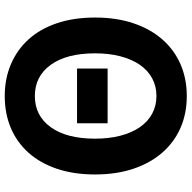

<svg xmlns="http://www.w3.org/2000/svg" viewBox="-19 -775 808 810"><g transform="rotate(-90 385.0 -370.0)"><path d="M270 -449H501V-320H270ZM385 14Q311 14 250.5 -12.5Q190 -39 146 -89.5Q102 -140 78 -211.5Q54 -283 54 -373Q54 -463 78 -534Q102 -605 146 -654Q190 -703 250.5 -728.5Q311 -754 385 -754Q458 -754 519 -728Q580 -702 624 -653.5Q668 -605 692 -534Q716 -463 716 -373Q716 -283 692 -211.5Q668 -140 624 -89.5Q580 -39 519 -12.5Q458 14 385 14ZM385 -114Q426 -114 459.5 -132Q493 -150 516.5 -184Q540 -218 552.5 -266Q565 -314 565 -373Q565 -493 516.5 -560Q468 -627 385 -627Q302 -627 253.5 -560Q205 -493 205 -373Q205 -314 217.5 -266Q230 -218 253.5 -184Q277 -150 310.5 -132Q344 -114 385 -114Z"/></g></svg>

Font: SpoqaHanSans-Bold
Style: Regular
Weight: 700
Designer: [Spoqa Han Sans] Dong-huui Kim \uAE40 \uB3D9 \uD718   [Noto Sans] Ryoko NISHIZUKA \u897F \u585A \u6DBC \u5B50  (kana & i
Foundry: Spoqa (http://www.spoqa-han-sans.com)
Version: Version 2.000